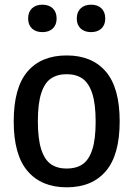

<svg xmlns="http://www.w3.org/2000/svg" viewBox="-20 -789 570 819"><path d="M38.5 -271Q38.5 -415 97.2 -483.8Q156 -552.5 264.5 -552.5Q372.5 -552.5 431.5 -483.5Q490.5 -414.5 490.5 -271.5Q490.5 -128 431.5 -59Q372.5 10 264.5 10Q157 10 97.8 -59Q38.5 -128 38.5 -271ZM388 -270Q388 -346.5 373.2 -391Q358.5 -435.5 331.5 -454Q304.5 -472.5 264.5 -472.5Q224.5 -472.5 197.5 -454.2Q170.5 -436 156 -391.8Q141.5 -347.5 141.5 -272.5Q141.5 -196 156 -151.5Q170.5 -107 197.5 -88.5Q224.5 -70 264.5 -70Q305 -70 332 -88.2Q359 -106.5 373.5 -150.5Q388 -194.5 388 -270ZM100 -710Q100 -737.5 116.2 -753.2Q132.5 -769 161 -769Q189 -769 205.2 -753.2Q221.5 -737.5 221.5 -710Q221.5 -683 205.2 -667.5Q189 -652 161 -652Q132.5 -652 116.2 -667.5Q100 -683 100 -710ZM307.5 -710Q307.5 -737.5 324 -753.2Q340.5 -769 368.5 -769Q396.5 -769 412.8 -753.2Q429 -737.5 429 -710Q429 -683 412.8 -667.5Q396.5 -652 368.5 -652Q340.5 -652 324 -667.5Q307.5 -683 307.5 -710Z"/></svg>

Font: Encode Sans Semi Condensed Medium
Style: Regular
Weight: 500
Width: 4
Designer: Multiple Designers
Foundry: Impallari Type
Version: Version 2.000